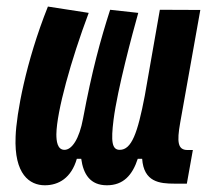

<svg xmlns="http://www.w3.org/2000/svg" viewBox="-20 -547 626 577"><path d="M114.7 9.8C156.2 9.8 194.3 -12.2 210.9 -69.8H224.1C230.5 -23.4 251 9.8 301.3 9.8C350.6 9.8 377.9 -20.5 394 -69.8H407.2C412.1 0 459.5 4.9 504.4 4.9H541.5L559.6 -96.2H543.5C514.2 -96.2 511.2 -120.1 521.5 -178.2L582 -517.1L460.4 -517.6L415 -258.8C393.6 -147 375.5 -96.7 339.8 -96.7C316.4 -96.7 313 -121.6 321.3 -187.5C333 -278.8 377.9 -445.8 395.5 -508.3L311 -517.6C281.7 -426.3 256.8 -335.9 229.5 -190.4C218.3 -129.9 196.3 -96.7 173.8 -96.7C151.9 -96.7 149.4 -124 149.4 -143.6C150.4 -211.9 193.4 -366.7 246.6 -508.3L124 -527.3C57.1 -359.9 29.3 -204.1 26.9 -136.7C22 -22.9 69.3 9.8 114.7 9.8Z"/></svg>

Font: Cascadia Code SemiBold
Style: Italic
Weight: 600
Italic angle: -10°
Monospace: yes
Designer: Aaron Bell
Foundry: Saja Typeworks
Version: Version 2404.023